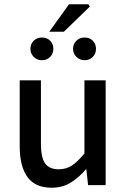

<svg xmlns="http://www.w3.org/2000/svg" viewBox="-20 -864 590 896"><path d="M221 12Q144 12 108 -38Q72 -88 72 -181V-489H171V-193Q171 -129 190.5 -101.5Q210 -74 254 -74Q289 -74 315.5 -91.5Q342 -109 374 -148V-489H473V0H391L383 -74H381Q348 -35 309.5 -11.5Q271 12 221 12ZM175 -583Q153 -583 137.5 -598.5Q122 -614 122 -636Q122 -659 137.5 -674Q153 -689 175 -689Q199 -689 214 -674Q229 -659 229 -636Q229 -614 214 -598.5Q199 -583 175 -583ZM375 -583Q352 -583 336.5 -598.5Q321 -614 321 -636Q321 -659 336.5 -674Q352 -689 375 -689Q398 -689 413 -674Q428 -659 428 -636Q428 -614 413 -598.5Q398 -583 375 -583ZM210 -716 302 -844H393L399 -833L278 -716Z"/></svg>

Font: Source Sans 3 Medium
Style: Regular
Weight: 500
Designer: Paul D. Hunt
Foundry: Adobe
Version: Version 3.052;hotconv 1.1.0;makeotfexe 2.6.0